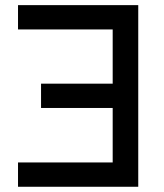

<svg xmlns="http://www.w3.org/2000/svg" viewBox="-20 -713 626 733"><path d="M507.8 0H410.2V-693.4H507.8ZM507.8 0H48.8V-92.8H507.8ZM507.8 -300.8H136.7V-393.6H507.8ZM507.8 -600.6H48.8V-693.4H507.8Z"/></svg>

Font: Cascadia Mono PL
Style: Regular
Weight: 400
Monospace: yes
Designer: Aaron Bell
Foundry: Saja Typeworks
Version: Version 2102.003